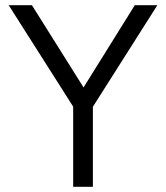

<svg xmlns="http://www.w3.org/2000/svg" viewBox="-20 -720 640 740"><path d="M262 0V-309L13.5 -700H103L302 -383L499.5 -700H586.5L338 -308.5V0Z"/></svg>

Font: Geologica Roman ExtraLight
Style: Regular
Weight: 250
Designer: Sindre Bremnes, Frode Helland
Foundry: Monokrom Skriftforlag AS
Version: Version 1.010;gftools[0.9.28]